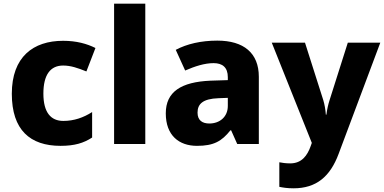

<svg xmlns="http://www.w3.org/2000/svg" viewBox="-20 -780 2080 1040"><path d="M308 10C384 10 433 -5 479 -35V-173C432 -143 381 -125 323 -125C256 -125 215 -170 215 -273C215 -375 253 -425 322 -425C363 -425 401 -412 448 -393L497 -520C451 -543 394 -559 322 -559C160 -559 44 -472 44 -272C44 -76 143 10 308 10Z M767 0V-760H598V0Z M1157 -560C1069 -560 992 -542 932 -510L983 -398C1036 -421 1088 -438 1137 -438C1185 -438 1214 -415 1214 -362V-346L1120 -343C961 -336 878 -283 878 -166C878 -46 950 10 1047 10C1138 10 1181 -15 1228 -74H1232L1265 0H1382V-364C1382 -493 1300 -560 1157 -560ZM1163 -248 1214 -250V-206C1214 -147 1170 -111 1114 -111C1076 -111 1050 -128 1050 -170C1050 -217 1079 -245 1163 -248Z M1452 -549 1669 -6 1663 11C1645 62 1615 105 1552 105C1529 105 1507 102 1493 99V232C1512 236 1536 240 1570 240C1693 240 1768 177 1814 54L2040 -549H1864L1765 -237C1758 -215 1752 -190 1748 -159H1745C1743 -187 1738 -215 1731 -238L1632 -549Z"/></svg>

Font: Noto Sans Bengali UI ExtraBold
Style: Regular
Weight: 800
Designer: Jelle Bosma - Monotype Design Team
Foundry: Monotype Imaging Inc.
Version: Version 2.003